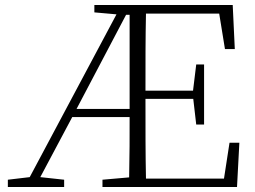

<svg xmlns="http://www.w3.org/2000/svg" viewBox="-20 -743 1015 763"><path d="M78.1 0H11.2V-28.8L98.1 -39.1L442.9 -686L355 -693.8V-723.1H904.8L913.1 -547.9H874L851.1 -689H560.1Q558.6 -616.2 558.3 -540.8Q558.1 -465.3 558.1 -382.8H747.1L759.8 -486.8H791V-248H759.8L748 -350.1H558.1Q558.1 -260.7 558.3 -183.6Q558.6 -106.4 560.1 -33.2H870.1L892.1 -175.8H931.2L921.9 0H387.2V-28.8L493.2 -38.1Q494.6 -101.1 494.9 -162.1Q495.1 -223.1 495.1 -277.8H267.1L140.1 -39.1L234.9 -28.8V0ZM495.1 -684.1H481L284.2 -310.1H495.1Z"/></svg>

Font: Source Han Serif TW ExtraLight
Style: Regular
Weight: 250
Designer: Ryoko NISHIZUKA Ë•øÂ°öÊ∂ºÂ≠ê (kana & ideographs); Frank Grie√ühammer (Latin, Greek & Cyrillic); Wenlong ZHANG Âº†ÊñáÈæô 
Foundry: Adobe
Version: Version 2.003;hotconv 1.1.1;makeotfexe 2.6.0